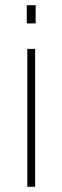

<svg xmlns="http://www.w3.org/2000/svg" viewBox="-20 -718 240 738"><path d="M85 0V-530H115V0ZM83 -628V-698H117V-628Z"/></svg>

Font: Geist Thin
Style: Regular
Weight: 400
Designer: Basement.studio, Andrés Briganti, Mateo Zaragoza
Foundry: Basement.studio, Vercel, Andrés Briganti, Guido Ferreyra, Mateo Zaragoza
Version: Version 1.401